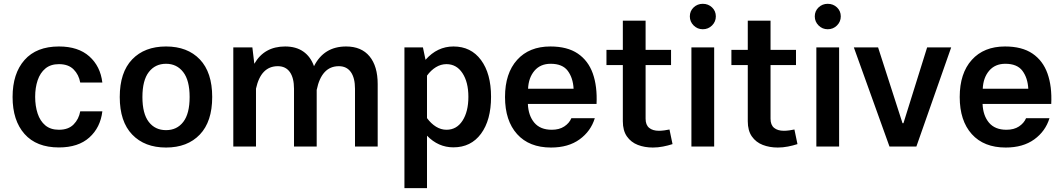

<svg xmlns="http://www.w3.org/2000/svg" viewBox="-20 -773 5601 1013"><path d="M291 -527.8Q392.6 -527.8 451.2 -475.6Q509.8 -423.3 520 -337.4H403.3Q396 -378.9 368.4 -406.7Q340.8 -434.6 291 -434.6Q247.1 -434.6 219.5 -411.6Q191.9 -388.7 178.7 -349.6Q165.5 -310.5 165.5 -262.2Q165.5 -213.9 178.5 -174.3Q191.4 -134.8 219 -111.6Q246.6 -88.4 291 -88.4Q340.8 -88.4 368.4 -116.5Q396 -144.5 403.3 -185.5H520Q509.8 -100.1 451.4 -47.6Q393.1 4.9 291 4.9Q172.4 4.9 109.4 -66.2Q46.4 -137.2 46.4 -261.2Q46.4 -385.3 109.4 -456.5Q172.4 -527.8 291 -527.8Z M856 -527.8Q969.2 -527.8 1034.4 -459.5Q1099.6 -391.1 1099.6 -261.2Q1099.6 -131.3 1034.2 -63Q968.8 5.4 856 5.4Q743.2 5.4 677.5 -63Q611.8 -131.3 611.8 -261.2Q611.8 -391.1 677.2 -459.5Q742.7 -527.8 856 -527.8ZM856 -436.5Q798.8 -436.5 765.1 -392.8Q731.4 -349.1 731.4 -261.2Q731.4 -173.3 764.9 -129.9Q798.3 -86.4 856 -86.4Q913.6 -86.4 947 -129.9Q980.5 -173.3 980.5 -261.2Q980.5 -349.1 946.5 -392.8Q912.6 -436.5 856 -436.5Z M1210.9 -522.9H1311.5L1321.8 -436.5Q1374.5 -527.8 1484.4 -527.8Q1542 -527.8 1580.3 -501Q1618.7 -474.1 1636.7 -423.8Q1689 -527.8 1806.2 -527.8Q1886.7 -527.8 1929.7 -475.8Q1972.7 -423.8 1972.7 -329.1V0H1853V-304.7Q1853 -361.8 1831.1 -392.8Q1809.1 -423.8 1767.6 -423.8Q1721.7 -423.8 1692.6 -392.1Q1663.6 -360.4 1651.4 -300.3H1650.9V0H1531.2V-304.7Q1531.2 -361.8 1509.3 -392.8Q1487.3 -423.8 1445.8 -423.8Q1356.4 -423.8 1330.6 -305.2V0H1210.9Z M2113.8 -522.9H2211.4L2225.1 -457.5Q2287.1 -527.8 2372.6 -527.8Q2464.8 -527.8 2517.8 -456.3Q2570.8 -384.8 2570.8 -262.2Q2570.8 -139.2 2517.8 -67.4Q2464.8 4.4 2372.1 4.4Q2292.5 4.4 2232.9 -57.1V219.7H2113.8ZM2335.4 -434.6Q2306.2 -434.6 2279.8 -418.5Q2253.4 -402.3 2232.9 -374V-149.9Q2253.9 -121.1 2280.3 -104.7Q2306.6 -88.4 2335.9 -88.4Q2389.2 -88.4 2420.2 -136.2Q2451.2 -184.1 2451.2 -262.2Q2451.2 -339.8 2419.9 -387.2Q2388.7 -434.6 2335.4 -434.6Z M2765.1 -224.6Q2767.6 -163.1 2799.1 -125.7Q2830.6 -88.4 2891.1 -88.4Q2930.7 -88.4 2957 -105.7Q2983.4 -123 2994.6 -149.4H3118.2Q3097.2 -80.6 3037.8 -37.6Q2978.5 5.4 2887.2 5.4Q2772 5.4 2708.3 -65.4Q2644.5 -136.2 2644.5 -261.2Q2644.5 -386.2 2708.3 -457Q2772 -527.8 2883.8 -527.8Q2973.1 -527.8 3028.3 -490.5Q3083.5 -453.1 3107.7 -385.3Q3131.8 -317.4 3127.4 -224.6ZM2766.1 -304.7H3006.3Q3003.4 -361.8 2975.6 -399.2Q2947.8 -436.5 2885.3 -436.5Q2831.1 -436.5 2799.8 -399.7Q2768.6 -362.8 2766.1 -304.7Z M3512.2 -89.8 3528.3 -12.7Q3504.4 -4.9 3477.8 0.2Q3451.2 5.4 3424.3 5.4Q3380.9 5.4 3345 -8.5Q3309.1 -22.5 3287.6 -53.2Q3266.1 -84 3266.1 -133.3V-429.7H3179.7V-509.8H3266.1V-664.1H3386.2V-509.8H3520.5V-429.7H3386.2V-146.5Q3386.2 -113.8 3405 -98.4Q3423.8 -83 3456.5 -83Q3470.2 -83 3485.8 -85.2Q3501.5 -87.4 3512.2 -89.8Z M3619.6 -686.5Q3619.6 -714.8 3639.6 -733.9Q3659.7 -752.9 3688 -752.9Q3716.8 -752.9 3736.8 -733.9Q3756.8 -714.8 3756.8 -686.5Q3756.8 -658.7 3736.8 -638.7Q3716.8 -618.7 3688 -618.7Q3659.7 -618.7 3639.6 -638.7Q3619.6 -658.7 3619.6 -686.5ZM3627.9 -522.9H3748V0H3627.9Z M4171.4 -89.8 4187.5 -12.7Q4163.6 -4.9 4137 0.2Q4110.4 5.4 4083.5 5.4Q4040 5.4 4004.2 -8.5Q3968.3 -22.5 3946.8 -53.2Q3925.3 -84 3925.3 -133.3V-429.7H3838.9V-509.8H3925.3V-664.1H4045.4V-509.8H4179.7V-429.7H4045.4V-146.5Q4045.4 -113.8 4064.2 -98.4Q4083 -83 4115.7 -83Q4129.4 -83 4145 -85.2Q4160.6 -87.4 4171.4 -89.8Z M4278.8 -686.5Q4278.8 -714.8 4298.8 -733.9Q4318.8 -752.9 4347.2 -752.9Q4376 -752.9 4396 -733.9Q4416 -714.8 4416 -686.5Q4416 -658.7 4396 -638.7Q4376 -618.7 4347.2 -618.7Q4318.8 -618.7 4298.8 -638.7Q4278.8 -658.7 4278.8 -686.5ZM4287.1 -522.9H4407.2V0H4287.1Z M4746.6 -123 4871.6 -522.9H4998.5L4814.9 0H4672.9L4484.9 -522.9H4612.8L4741.7 -123Z M5164.1 -224.6Q5166.5 -163.1 5198 -125.7Q5229.5 -88.4 5290 -88.4Q5329.6 -88.4 5356 -105.7Q5382.3 -123 5393.6 -149.4H5517.1Q5496.1 -80.6 5436.8 -37.6Q5377.4 5.4 5286.1 5.4Q5170.9 5.4 5107.2 -65.4Q5043.5 -136.2 5043.5 -261.2Q5043.5 -386.2 5107.2 -457Q5170.9 -527.8 5282.7 -527.8Q5372.1 -527.8 5427.2 -490.5Q5482.4 -453.1 5506.6 -385.3Q5530.8 -317.4 5526.4 -224.6ZM5165 -304.7H5405.3Q5402.3 -361.8 5374.5 -399.2Q5346.7 -436.5 5284.2 -436.5Q5230 -436.5 5198.7 -399.7Q5167.5 -362.8 5165 -304.7Z"/></svg>

Font: Estedad-FD SemiBold
Style: Regular
Weight: 600
Designer: Amin Abedi
Version: Version 7.3